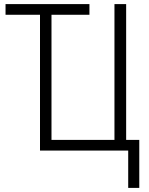

<svg xmlns="http://www.w3.org/2000/svg" viewBox="-20 -734 725 936"><path d="M605 0H175V-662H7V-714H416V-662H231V-52H538V-714H595V-52H659V182H605Z"/></svg>

Font: Noto Sans Display Light Narrow
Style: Regular
Weight: 300
Width: 4
Designer: Monotype Design team
Foundry: Monotype Imaging Inc.
Version: Version 1.000